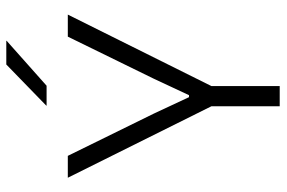

<svg xmlns="http://www.w3.org/2000/svg" viewBox="-162 -702 864 579"><g transform="rotate(-90 269.5 -412.0)"><path d="M242.5 -199 23.5 -639H89.5L216.5 -380.5L266.5 -273.5H272.5L322.5 -380.5L449 -639H515.5L296.5 -199ZM239 0V-258.5H300V0ZM365 -824.5H436.5V-823.5L301 -703H241V-704Z"/></g></svg>

Font: Anek Gujarati Light
Style: Regular
Weight: 300
Designer: Mrunmayee Ghaisas (Gujarati), Yesha Goshar (Latin)
Foundry: Ek Type
Version: Version 1.003